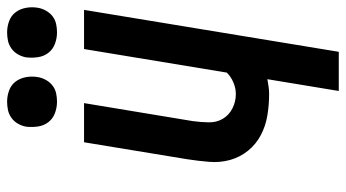

<svg xmlns="http://www.w3.org/2000/svg" viewBox="-242 -756 997 554"><g transform="rotate(-90 257.0 -478.5)"><path d="M272 0 306 -206Q295 -204 284.5 -202.5Q274 -201 263 -201Q232 -201 201.5 -206Q171 -211 144.5 -225Q118 -239 99.5 -262Q81 -285 73 -313.5Q65 -342 67.5 -373.5Q70 -405 75 -437L124 -735H237L185 -421Q182 -399 181.5 -376Q181 -353 191.5 -335Q202 -317 221.5 -307Q241 -297 263 -297Q280 -297 296.5 -304Q313 -311 325 -323L393 -735H506L385 0ZM441 -813Q424 -813 408 -819Q392 -825 382 -838Q372 -851 369.5 -868Q367 -885 369 -902Q371 -914 377.5 -925.5Q384 -937 394.5 -944.5Q405 -952 417 -954.5Q429 -957 441 -957Q458 -957 474 -951Q490 -945 499.5 -932Q509 -919 512 -902Q515 -885 512 -868Q510 -856 503.5 -844.5Q497 -833 487 -825.5Q477 -818 465 -815.5Q453 -813 441 -813ZM241 -813Q224 -813 208 -819Q192 -825 182 -838Q172 -851 169.5 -868Q167 -885 169 -902Q171 -914 177.5 -925.5Q184 -937 194.5 -944.5Q205 -952 217 -954.5Q229 -957 241 -957Q258 -957 274 -951Q290 -945 299.5 -932Q309 -919 312 -902Q315 -885 312 -868Q310 -856 303.5 -844.5Q297 -833 287 -825.5Q277 -818 265 -815.5Q253 -813 241 -813Z"/></g></svg>

Font: Iosevka Oblique
Style: Bold
Weight: 700
Italic angle: -9°
Monospace: yes
Designer: Belleve Invis
Foundry: Belleve Invis
Version: Version 32.5.0; ttfautohint (v1.8.4)